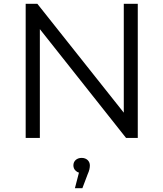

<svg xmlns="http://www.w3.org/2000/svg" viewBox="-20 -720 853 1002"><path d="M188 0V-568L638 0H699V-700H626V-132L175 -700H114V0ZM410 262 438 188C446 171 449 156 449 143C449 122 433 104 406 104C381 104 363 120 363 143C363 154 367 164 375 171C380 176 385 179 392 181L371 262Z"/></svg>

Font: Montserrat Z
Style: Regular
Weight: 400
Designer: Julieta Ulanovsky
Foundry: Julieta Ulanovsky
Version: Version 8.000